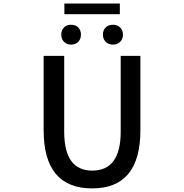

<svg xmlns="http://www.w3.org/2000/svg" viewBox="-20 -1052 1040 1085"><path d="M501 12.7Q226.6 12.7 226.6 -316.4V-736.3H342.8V-307.6Q342.8 -87.9 501 -87.9Q662.1 -87.9 662.1 -307.6V-736.3H773.4V-316.4Q773.4 12.7 501 12.7ZM326.2 -856.4Q326.2 -880.9 341.3 -896.5Q356.4 -912.1 381.8 -912.1Q407.2 -912.1 422.4 -896.5Q437.5 -880.9 437.5 -856.4Q437.5 -831.1 421.9 -815.4Q406.2 -799.8 381.8 -799.8Q357.4 -799.8 341.8 -815.4Q326.2 -831.1 326.2 -856.4ZM343.8 -971.7V-1032.2H657.2V-971.7ZM659.2 -815.9Q643.6 -799.8 618.2 -799.8Q592.8 -799.8 577.1 -815.9Q561.5 -832 561.5 -856.4Q561.5 -880.9 577.1 -896.5Q592.8 -912.1 618.2 -912.1Q643.6 -912.1 659.2 -896.5Q674.8 -880.9 674.8 -856.4Q674.8 -832 659.2 -815.9Z"/></svg>

Font: Gen Shin Gothic Monospace Medium
Style: Regular
Weight: 500
Designer: [Source Han Sans]
Ryoko NISHIZUKA  (kana & ideographs); Paul D. Hunt (Latin, Greek & Cyrillic); Wenlong ZHANG  (bopomofo
Version: Version 1.002.20150607